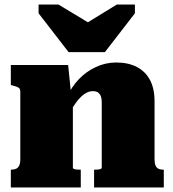

<svg xmlns="http://www.w3.org/2000/svg" viewBox="-20 -831 766 851"><path d="M284 -600H445L578 -772V-811H498L322 -703H418L239 -811H151V-772ZM28 0V-79H30Q43 -79 51.5 -83Q60 -87 65 -97Q70 -107 70 -125V-426Q70 -434 66.5 -438.5Q63 -443 55.5 -446Q48 -449 36 -452L28 -454V-543H282L295 -415L303 -414V-87Q303 -84 308.5 -82Q314 -80 321 -79.5Q328 -79 334 -79H338V0ZM706 0H397V-79H399Q406 -79 413.5 -79.5Q421 -80 426 -82Q431 -84 431 -87V-378Q431 -394 427 -404.5Q423 -415 414.5 -421Q406 -427 391 -427Q372 -427 353 -413.5Q334 -400 315 -373.5Q296 -347 275 -306L278 -402Q297 -446 329.5 -480Q362 -514 405 -534Q448 -554 495 -554Q549 -554 587 -534Q625 -514 645 -476Q665 -438 665 -382V-125Q665 -107 669.5 -97Q674 -87 682.5 -83Q691 -79 703 -79H706Z"/></svg>

Font: Roboto Serif Black
Style: Regular
Weight: 900
Designer: Greg Gazdowicz
Foundry: Commercial Type
Version: Version 1.008